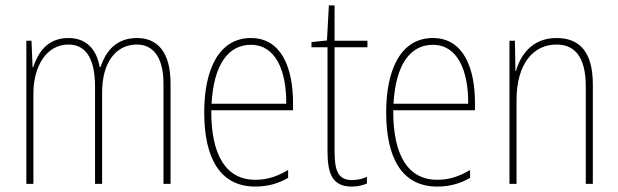

<svg xmlns="http://www.w3.org/2000/svg" viewBox="-20 -728 2277 707"><path d="M485 -588C410 -588 371 -543 350 -481H347C337 -541 302 -588 232 -588C149 -588 118 -527 102 -480H100L96 -578H77V-51H103V-384C103 -484 151 -564 232 -564C287 -564 330 -526 330 -408V-51H356V-387C356 -500 408 -564 484 -564C539 -564 582 -524 582 -419V-51H608V-421C608 -537 559 -588 485 -588Z M904 -588C787 -588 732 -474 732 -314C732 -148 789 -41 920 -41C968 -41 1006 -53 1041 -73V-102C998 -77 963 -66 920 -66C812 -66 757 -157 758 -322H1059V-349C1059 -475 1018 -588 904 -588ZM904 -563C995 -563 1035 -468 1034 -346H759C767 -491 821 -563 904 -563Z M1276 -65C1225 -65 1212 -100 1212 -170V-554H1333V-578H1212V-708H1191L1184 -579L1127 -573V-554H1186V-171C1186 -88 1204 -41 1275 -41C1299 -41 1315 -46 1331 -52V-77C1317 -70 1297 -65 1276 -65Z M1574 -588C1457 -588 1402 -474 1402 -314C1402 -148 1459 -41 1590 -41C1638 -41 1676 -53 1711 -73V-102C1668 -77 1633 -66 1590 -66C1482 -66 1427 -157 1428 -322H1729V-349C1729 -475 1688 -588 1574 -588ZM1574 -563C1665 -563 1705 -468 1704 -346H1429C1437 -491 1491 -563 1574 -563Z M2029 -588C1940 -588 1897 -526 1880 -467H1878L1876 -578H1856V-51H1882V-359C1882 -496 1946 -564 2029 -564C2096 -564 2137 -519 2137 -410V-51H2163V-417C2163 -536 2115 -588 2029 -588Z"/></svg>

Font: Noto Sans Tamil UI Condensed Thin
Style: Regular
Weight: 100
Width: 3
Designer: Jelle Bosma - Monotype Design Team
Foundry: Monotype Imaging Inc.
Version: Version 2.004